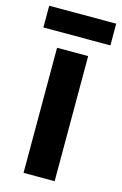

<svg xmlns="http://www.w3.org/2000/svg" viewBox="-127 -760 516 811"><g transform="rotate(15 130.5 -355.0)"><path d="M198 0H62V-547H198ZM277 -710V-615H-16V-710Z"/></g></svg>

Font: Noto Sans Lao Condensed
Style: Bold
Weight: 700
Width: 3
Designer: Monotype Design Team
Foundry: Monotype Imaging Inc.
Version: Version 2.003; ttfautohint (v1.8.4.7-5d5b)